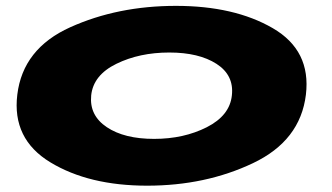

<svg xmlns="http://www.w3.org/2000/svg" viewBox="-20 -612 1102 638"><path d="M469 5Q275.5 5 147.5 -72.5Q19.5 -150 37.5 -297.5Q56 -450.5 213.5 -521.5Q371 -592.5 564.5 -592.5Q758.5 -592.5 886.2 -518.5Q1014 -444.5 996.5 -297.5Q978 -144.5 820.5 -69.8Q663 5 469 5ZM492 -150.5Q590.5 -150.5 667 -189.2Q743.5 -228 750.5 -295Q758 -362 699.5 -399.8Q641 -437.5 542.5 -437.5Q443.5 -437.5 366.8 -400Q290 -362.5 283 -295Q276.5 -228.5 334.8 -189.5Q393 -150.5 492 -150.5Z"/></svg>

Font: Anybody UltraExpanded ExtraBold
Style: Italic
Weight: 800
Width: 9
Italic angle: -10°
Designer: Tyler Finck
Foundry: Etcetera Type Company
Version: Version 1.010; ttfautohint (v1.8.3) -l 8 -r 50 -G 200 -x 14 